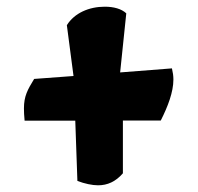

<svg xmlns="http://www.w3.org/2000/svg" viewBox="-20 -570 597 579"><path d="M54.2 -206.1H207L213.4 -24.4C234.9 -16.1 258.3 -11.2 275.9 -11.2C303.7 -11.2 328.6 -22 350.6 -47.4V-206.5H464.8C486.3 -249 502.9 -292.5 502.9 -330.1C502.9 -340.8 501.5 -351.1 498.5 -363.8L342.3 -351.6L360.8 -529.8C346.2 -543.5 322.8 -549.8 295.9 -549.8C248.5 -549.8 204.6 -530.8 181.6 -494.1L201.7 -340.8L83 -332C63 -299.3 52.2 -279.8 52.2 -243.2C52.2 -235.4 52.7 -219.2 54.2 -206.1Z"/></svg>

Font: Kavoon
Style: Regular
Weight: 400
Designer: Viktoriya Grabowska
Foundry: Viktoriya Grabowska
Version: Version 1.002